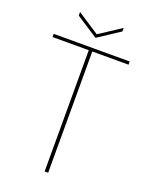

<svg xmlns="http://www.w3.org/2000/svg" viewBox="-159 -941 787 1021"><g transform="rotate(20 235.0 -430.5)"><path d="M20 -686V-704H450V-686H245V0H225V-686ZM236 -780 359 -861V-841L236 -760L112 -841V-861Z"/></g></svg>

Font: Poppins Variable
Style: Regular
Weight: 100
Designer: Jonny Pinhorn
Foundry: Indian Type Foundry
Version: Version 6.000